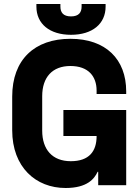

<svg xmlns="http://www.w3.org/2000/svg" viewBox="-20 -917 702 960"><path d="M335 -743C442 -743 508 -798 508 -884V-897H388V-884C388 -855 374 -835 335 -835C296 -835 282 -855 282 -884V-897H162V-884C162 -798 228 -743 335 -743ZM308 23C416 23 452 -23 468 -58H471V9H611V-367H297V-237H463V-236C463 -161 426 -111 334 -111C242 -111 191 -169 191 -264V-436C191 -531 242 -587 332 -587C422 -587 463 -535 463 -464V-447H611V-460C611 -621 509 -723 332 -723C153 -723 41 -619 41 -434V-266C41 -81 159 23 308 23Z"/></svg>

Font: Kalas SG
Style: Bold
Weight: 700
Designer: Kalas
Foundry: Kalas
Version: Version 2.000;FEAKit 1.0